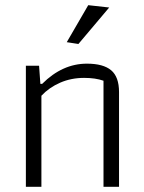

<svg xmlns="http://www.w3.org/2000/svg" viewBox="-20 -722 556 742"><path d="M238 -559 321 -702 402 -693 283 -552ZM80 -468H131L136 -398H143Q221 -476 316 -476Q379 -476 409.5 -450.5Q440 -425 440 -366V0H380V-410Q349 -421 305 -421Q255 -421 212.5 -402.5Q170 -384 140 -352V0H80Z"/></svg>

Font: Athiti
Style: Regular
Weight: 400
Designer: CadsonDemak Team
Foundry: CadsonDemak
Version: Version 1.033